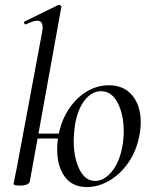

<svg xmlns="http://www.w3.org/2000/svg" viewBox="-20 -745 615 779"><path d="M212 -137Q212 -169 217 -193Q227 -252 257 -299Q287 -346 330 -372.5Q373 -399 422 -399Q483 -399 517 -357.5Q551 -316 551 -249Q551 -222 545 -193Q533 -131 500 -84Q467 -37 422.5 -11.5Q378 14 333 14Q273 14 242.5 -28.5Q212 -71 212 -137ZM108 -203H253L249 -183H104ZM476 -149Q482 -181 482 -212Q482 -280 457.5 -327.5Q433 -375 390 -375Q352 -375 323 -337.5Q294 -300 284 -236Q279 -201 279 -174Q279 -106 302 -58.5Q325 -11 366 -11Q402 -11 433 -48Q464 -85 476 -149ZM35 1 39 -19Q48 -62 50 -74L150 -610Q153 -624 153 -634Q153 -661 131 -661Q115 -661 85 -646H84Q80 -646 78 -651Q76 -656 80 -658L217 -725H219Q223 -725 226.5 -722Q230 -719 229 -717L101 -9Q99 -1 89 3.5Q79 8 62 8Q35 8 35 1Z"/></svg>

Font: Cormorant Infant Medium
Style: Italic
Weight: 500
Italic angle: -10°
Designer: Christian Thalmann (Catharsis Fonts)
Foundry: Catharsis Fonts
Version: Version 4.000